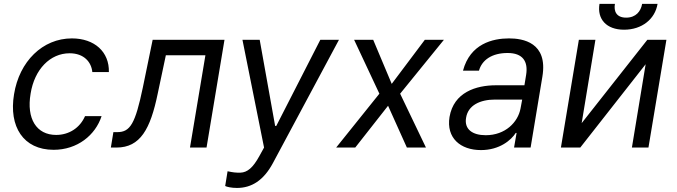

<svg xmlns="http://www.w3.org/2000/svg" viewBox="-20 -747 3425 972"><path d="M251.4 11.4C371.8 11.4 462.7 -62.5 494.3 -159.1H410.5C384.6 -99.4 329.2 -63.9 264.2 -63.9C164.4 -63.9 113.3 -146.3 134.9 -272.7C154.5 -396.3 234 -477.3 332.4 -477.3C405.9 -477.3 442.8 -431.8 447.4 -382.1H531.2C533.7 -484.4 458.5 -552.6 343.8 -552.6C195.7 -552.6 77.8 -436.1 51.1 -269.9C23.8 -106.5 97.7 11.4 251.4 11.4Z M541.2 0H569.6C690.3 0 741.5 -93.8 778.4 -272.7L819.6 -467.3H1019.9L941.8 0H1025.6L1116.5 -545.5H752.8L703.1 -304C664.8 -120.7 639.2 -78.1 573.9 -78.1H554Z M1179.7 204.5C1253.6 204.5 1314.6 166.2 1361.5 78.8L1696 -545.5H1601.6L1378.6 -109.4H1372.9L1294.7 -545.5H1207.4L1316.8 0L1293.3 42.6C1260.7 102.3 1232.2 125.7 1197.4 127.1C1173.3 127.5 1160.9 126.1 1132.1 120L1120 194.6C1127.8 198.9 1151.3 204.5 1179.7 204.5Z M1869.3 -545.5H1772.7L1900.6 -272.7L1681.8 0H1778.4L1944.6 -211.6L2039.8 0H2136.4L2005.7 -272.7L2227.3 -545.5H2130.7L1963.1 -322.4Z M2414.8 12.8C2509.9 12.8 2568.2 -38.4 2590.9 -73.9H2595.2L2582.4 0H2666.2L2725.9 -359.4C2754.6 -532.7 2626.4 -552.6 2556.8 -552.6C2474.4 -552.6 2360.1 -525.6 2323.9 -389.2H2404.8C2419.7 -443.2 2470.2 -478.7 2549.7 -478.7C2626.4 -478.7 2654.5 -436.4 2643.5 -367.9L2634.9 -315.3H2490.8C2389.9 -315.3 2277 -279.8 2255.7 -154.8C2238.6 -48.3 2311.1 12.8 2414.8 12.8ZM2339.5 -150.6C2349.4 -214.5 2411.2 -242.9 2485.8 -242.9H2623.6L2615.1 -197.4C2601.9 -128.2 2538.4 -62.5 2438.9 -62.5C2372.2 -62.5 2329.5 -92.3 2339.5 -150.6Z M2924.7 -123.6 2994.3 -545.5H2910.5L2819.6 0H2917.6L3248.6 -421.9L3179 0H3262.8L3353.7 -545.5H3257.1ZM3014.9 -727.3C3002.1 -650.6 3049.7 -596.6 3139.2 -596.6C3230.1 -596.6 3296.2 -650.6 3308.9 -727.3H3230.8C3224.4 -690.3 3199.6 -657.7 3149.9 -657.7C3100.1 -657.7 3086.6 -690.3 3093 -727.3Z"/></svg>

Font: Margiela Sans
Style: Italic
Weight: 400
Italic angle: -9.39999°
Designer: Stefan Endress, Andreas Faust
Version: Version 1.100;FEAKit 1.0